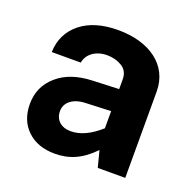

<svg xmlns="http://www.w3.org/2000/svg" viewBox="-101 -644 771 756"><g transform="rotate(20 284.0 -266.5)"><path d="M496.1 -361.8C496.1 -473.1 402.3 -537.6 272.5 -537.6C206.1 -537.6 153.8 -522 115.2 -491.2C76.7 -460 56.2 -418.5 54.7 -366.7H176.3C182.1 -403.8 217.3 -429.7 264.6 -429.7C288.6 -429.7 309.6 -423.8 327.6 -412.6C345.2 -401.4 354 -384.3 354 -361.8V-320.3L242.7 -315.9C181.6 -313.5 133.3 -296.9 97.7 -265.6C61.5 -234.4 43.5 -194.3 43.5 -146C43.5 -100.1 57.6 -63.5 86.4 -36.1C115.2 -8.3 153.8 5.4 202.1 5.4C262.7 5.4 312 -15.6 363.3 -68.4L380.9 0H496.1ZM164.6 -159.7C164.6 -195.3 194.8 -221.2 246.1 -223.6L354 -228V-156.2C311.5 -118.2 270.5 -99.1 231 -99.1C189.9 -99.1 164.6 -123 164.6 -159.7Z"/></g></svg>

Font: Estedad Bold
Style: Regular
Weight: 700
Designer: Amin Abedi
Version: Version 7.3